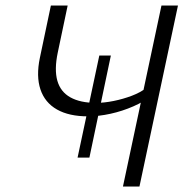

<svg xmlns="http://www.w3.org/2000/svg" viewBox="-20 -678 684 698"><path d="M300 -255Q231 -255 187 -280Q143 -305 127 -353Q111 -401 125 -468L165 -658H226L190 -487Q177 -425 188.5 -384.5Q200 -344 236 -324Q272 -304 329 -304Q359 -304 393.5 -311Q428 -318 459.5 -330Q491 -342 511 -358L533 -332Q505 -309 465 -291.5Q425 -274 382 -264.5Q339 -255 300 -255ZM262 -105 341 -476H383L305 -105ZM427 0 567 -658H627L487 0Z"/></svg>

Font: Ysabeau Infant Light
Style: Italic
Weight: 300
Italic angle: -12°
Designer: Christian Thalmann (Catharsis Fonts)
Version: Version 2.001;gftools[0.9.30]; featfreeze: ss01,ss02,lnum